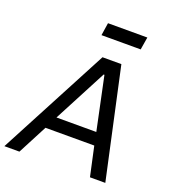

<svg xmlns="http://www.w3.org/2000/svg" viewBox="-183 -1007 1023 1128"><g transform="rotate(20 328.5 -443.5)"><path d="M0 0ZM508 0 468 -184H163L67 0H-27L336 -688H454L604 0ZM382 -595H377L203 -263H452ZM286 -808ZM286 -808 298 -887H544L531 -808Z"/></g></svg>

Font: Azeri Sans
Style: Italic
Weight: 400
Designer: Hector Gatti & Omnibus-Type (original fonts) / Cristiano Sobral (main changes and remastering)
Foundry: Omnibus-Type
Version: Version 0.07;August 21, 2020;FontCreator 13.0.0.2681 64-bit;